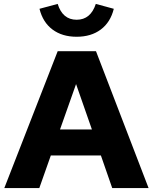

<svg xmlns="http://www.w3.org/2000/svg" viewBox="-20 -962 782 982"><path d="M2 0 275 -700H471L740 0H554L496 -167H240L181 0ZM287 -300H450L369 -532ZM372 -774Q298 -774 248.5 -811Q199 -848 182 -917L275 -942Q300 -861 372 -861Q408 -861 432.5 -881.5Q457 -902 470 -942L562 -917Q545 -848 495.5 -811Q446 -774 372 -774Z"/></svg>

Font: Red Hat Text VF
Style: Regular
Weight: 300
Designer: Pentagram, MCKL
Foundry: Pentagram, MCKL
Version: Version 1.023